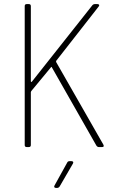

<svg xmlns="http://www.w3.org/2000/svg" viewBox="-20 -720 556 940"><path d="M101 -10V-690Q101 -700 111 -700H121Q131 -700 131 -690V-322Q131 -320 133 -319Q135 -318 136 -320L432 -694Q437 -700 445 -700H457Q463 -700 465 -696.5Q467 -693 463 -688L255 -422Q254 -419 255 -416L486 -12Q488 -8 488 -6Q488 0 479 0H464Q457 0 452 -7L234 -390Q232 -395 229 -390L133 -274Q131 -270 131 -269V-10Q131 0 121 0H111Q101 0 101 -10ZM247 188 309 76Q312 69 321 69H330Q336 69 338 72.5Q340 76 337 81L272 193Q267 200 260 200H254Q248 200 246 196.5Q244 193 247 188Z"/></svg>

Font: Barlow Semi Condensed Thin
Style: Regular
Weight: 250
Width: 4
Designer: Jeremy Tribby
Foundry: Tribby Type
Version: Version 1.408